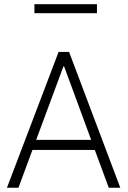

<svg xmlns="http://www.w3.org/2000/svg" viewBox="-20 -884 602 904"><path d="M492.2 0 426.3 -178.2H132.8L66.9 0H12.7L255.9 -639.6H305.2L546.4 0ZM278.8 -571.8 150.4 -225.6H409.2L281.7 -571.8ZM436.5 -864.3V-821.8H142.1V-864.3Z"/></svg>

Font: Yantramanav Light
Style: Regular
Weight: 300
Version: Version 1.001;PS 1.0;hotconv 1.0.72;makeotf.lib2.5.5900; ttf